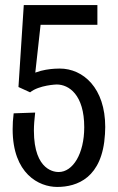

<svg xmlns="http://www.w3.org/2000/svg" viewBox="-20 -710 465 759"><path d="M395 -180C395 -190 396 -199 396 -208C396 -362 309 -439 216 -439C202 -439 127 -438 87 -404L116 -391L144 -644L106 -612H365V-690H74L53 -366L99 -345C135 -374 204 -376 204 -376C252 -376 313 -336 313 -207C313 -102 268 -30 212 -30C201 -30 114 -31 114 -194C114 -215 116 -238 119 -265L34 -262C31 -239 30 -219 30 -199C30 -23 134 29 206 29C284 29 385 -6 395 -180Z"/></svg>

Font: Englebert
Style: Regular
Weight: 400
Designer: Astigmatic (AOETI)
Foundry: Astigmatic (AOETI)
Version: Version 1.000